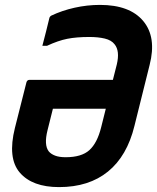

<svg xmlns="http://www.w3.org/2000/svg" viewBox="-20 -740 641 784"><path d="M388 -720Q510 -720 565 -654Q620 -588 591 -475L529 -226Q499 -103 421 -39.5Q343 24 221 24Q112 24 61 -35Q10 -94 41 -218L88 -404Q91 -414 101 -414H441L457 -477Q470 -532 448 -559Q435 -576 408 -582.5Q381 -589 345 -589Q292 -589 254.5 -581.5Q217 -574 172 -553H153Q161 -582 168 -611Q175 -640 182 -668Q184 -673 189 -676Q233 -697 284.5 -708.5Q336 -720 388 -720ZM248 -98Q313 -98 345 -127Q377 -156 393 -220L412 -296H196L174 -208Q159 -148 179 -122Q188 -111 205 -104.5Q222 -98 248 -98Z"/></svg>

Font: Recursive Mn Lnr St
Style: Bold Italic
Weight: 700
Italic angle: -15°
Monospace: yes
Version: Version 1.079;hotconv 1.0.112;makeotfexe 2.5.65598; ttfautoh